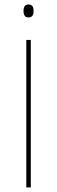

<svg xmlns="http://www.w3.org/2000/svg" viewBox="-20 -812 248 832"><path d="M113.5 0H94V-639H113.5ZM103.5 -736.5Q93 -736.5 87.5 -743.2Q82 -750 82 -764V-766Q82 -779 87.5 -785.8Q93 -792.5 103.5 -792.5Q114.5 -792.5 120 -785.8Q125.5 -779 125.5 -766V-764Q125.5 -750 120 -743.2Q114.5 -736.5 103.5 -736.5Z"/></svg>

Font: Anek Latin Medium Thin
Style: Regular
Weight: 250
Version: Version 1.003